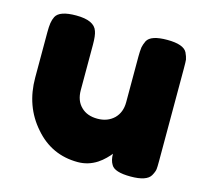

<svg xmlns="http://www.w3.org/2000/svg" viewBox="-82 -622 771 715"><g transform="rotate(15 303.0 -264.5)"><path d="M274 -2Q314 -2 348 -24Q363 -34 375 -46Q390 -61 393 -66Q393 -41 403 -25Q416 -1 478 -1Q540 -1 555 -27Q564 -43 565 -53Q566 -60 566 -86V-440Q566 -467 565 -475Q563 -486 556 -501Q542 -528 479 -528Q416 -528 402 -502Q395 -487 393 -476Q391 -460 391 -441V-264Q391 -225 367 -201Q342 -177 303 -177Q263 -177 240 -200Q216 -223 216 -264V-439Q216 -474 210 -490Q198 -528 128 -528Q64 -528 50 -501Q44 -489 42 -475Q40 -461 40 -440V-265Q40 -155 107 -79Q173 -2 274 -2Z"/></g></svg>

Font: FredokaOneMacrons
Style: Regular
Weight: 500
Designer: ""
Foundry: ""
Version: ""